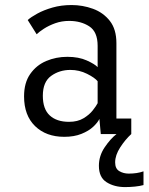

<svg xmlns="http://www.w3.org/2000/svg" viewBox="-20 -532 590 762"><path d="M235 11Q163 11 119.2 -31.5Q75.5 -74 75.5 -149.5Q75.5 -203.5 99.8 -238.2Q124 -273 163.2 -289.8Q202.5 -306.5 247 -306.5Q292.5 -306.5 324.5 -292Q356.5 -277.5 367.5 -265.5V-350Q367.5 -406 334.2 -427.5Q301 -449 254.5 -449Q225 -449 199.2 -439.8Q173.5 -430.5 154.2 -418Q135 -405.5 125.5 -396L90 -452.5Q102.5 -464 128 -478Q153.5 -492 188.2 -502Q223 -512 264 -512Q308 -512 348.8 -497.2Q389.5 -482.5 415.8 -449.2Q442 -416 442 -360.5V-61.5H501V0H380L374.5 -60Q368 -46 350.2 -29.2Q332.5 -12.5 303.5 -0.8Q274.5 11 235 11ZM254 -48.5Q288 -48.5 311.2 -62.5Q334.5 -76.5 348.2 -94Q362 -111.5 367.5 -122.5V-209.5Q356.5 -223.5 325.5 -239Q294.5 -254.5 259.5 -254.5Q216 -254.5 183 -230.8Q150 -207 150 -152Q150 -99 177.5 -73.8Q205 -48.5 254 -48.5ZM549.5 148V202.5Q535 206.5 515.5 208.5Q496 210.5 476.5 210.5Q433.5 210.5 403 191.2Q372.5 172 372.5 126Q372.5 86.5 395.5 52.5Q418.5 18.5 442.5 0H501Q477 22 457 53Q437 84 437 112.5Q437 137.5 453.5 147.2Q470 157 491 157Q524.5 157 549.5 148Z"/></svg>

Font: Trispace SemiCondensed Light
Style: Regular
Weight: 300
Width: 4
Designer: Tyler Finck
Foundry: Etcetera Type Company
Version: Version 1.210; ttfautohint (v1.8.3)